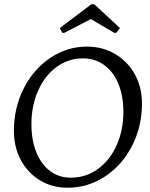

<svg xmlns="http://www.w3.org/2000/svg" viewBox="-20 -866 703 898"><path d="M45 -254Q45 -362 91 -452.5Q137 -543 215.5 -595.5Q294 -648 387 -648Q460 -648 518.5 -613.5Q577 -579 610.5 -518.5Q644 -458 644 -382Q644 -274 597.5 -183.5Q551 -93 471 -40.5Q391 12 296 12Q224 12 167 -22.5Q110 -57 77.5 -117.5Q45 -178 45 -254ZM557 -343Q557 -418 533.5 -474.5Q510 -531 467 -562Q424 -593 368 -593Q300 -593 245 -553Q190 -513 158.5 -442.5Q127 -372 127 -285Q127 -210 150 -153.5Q173 -97 214.5 -66Q256 -35 311 -35Q381 -35 437 -75Q493 -115 525 -185.5Q557 -256 557 -343ZM407 -846H421L541 -735L524 -713L515 -712L405 -777L280 -712L271 -713L260 -735Z"/></svg>

Font: Alegreya SC
Style: Italic
Weight: 400
Italic angle: -7°
Designer: Juan Pablo del Peral
Foundry: Huerta Tipografica
Version: Version 2.007; ttfautohint (v1.6)